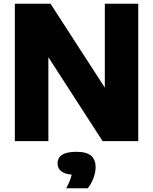

<svg xmlns="http://www.w3.org/2000/svg" viewBox="-20 -760 825 1034"><path d="M60 0V-740H252L544.5 -288V-740H724.5V0H532.5L240.5 -452V0ZM336.5 254Q360 210.5 366 180.5Q325 176.5 307.5 160.5Q290 144.5 290 119.5Q290 90.5 314.2 74Q338.5 57.5 392 57.5Q446.5 57.5 470.8 79Q495 100.5 495 139.5Q495 168 483 199.8Q471 231.5 452.5 254Z"/></svg>

Font: Encode Sans XBd
Style: Regular
Weight: 800
Designer: Multiple Designers
Foundry: Impallari Type
Version: Version 3.002; ttfautohint (v1.8.3) -l 8 -r 50 -G 200 -x 14 